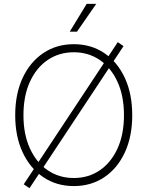

<svg xmlns="http://www.w3.org/2000/svg" viewBox="-20 -970 776 1011"><path d="M135.3 21 105 0.5 600.1 -748 630.4 -727.1ZM368.7 9.8Q277.8 9.8 208.3 -36.9Q138.7 -83.5 99.4 -167.5Q60.1 -251.5 60.1 -363.3Q60.1 -476.1 99.4 -560.1Q138.7 -644 208.3 -690.7Q277.8 -737.3 368.7 -737.3Q459.5 -737.3 528.8 -690.7Q598.1 -644 637.2 -560.1Q676.3 -476.1 676.3 -363.3Q676.3 -251 637.2 -167Q598.1 -83 528.8 -36.6Q459.5 9.8 368.7 9.8ZM368.7 -32.7Q445.8 -32.7 505.4 -73.2Q564.9 -113.8 598.9 -188.2Q632.8 -262.7 632.8 -363.3Q632.8 -464.4 598.9 -538.8Q564.9 -613.3 505.4 -654.1Q445.8 -694.8 368.7 -694.8Q291.5 -694.8 231.7 -654.5Q171.9 -614.3 137.7 -539.8Q103.5 -465.3 103.5 -363.3Q103.5 -262.7 137.5 -188.5Q171.4 -114.3 231.2 -73.5Q291 -32.7 368.7 -32.7ZM347.2 -803.2 436.5 -949.7H486.8L385.3 -803.2Z"/></svg>

Font: Inter Tight ExtraLight
Style: Regular
Weight: 250
Designer: Rasmus Andersson
Foundry: rsms
Version: Version 3.004